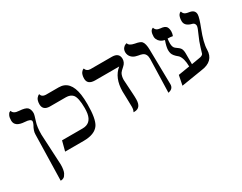

<svg xmlns="http://www.w3.org/2000/svg" viewBox="-87 -1029 2139 1699"><g transform="rotate(-30 983.0 -179.0)"><path d="M147 203.1 158.2 -264.2Q158.2 -298.8 185.1 -345.2Q194.8 -365.2 194.8 -377.9Q192.9 -402.3 131.8 -405.8Q33.7 -411.6 33.2 -476.1Q33.2 -508.3 42.5 -527.6Q51.8 -546.9 62 -550.3L71.8 -554.2Q80.1 -519 138.2 -516.1Q199.2 -512.2 218.8 -493.7Q238.8 -473.6 238.8 -435.1Q238.3 -418 219.2 -360.8Q203.1 -313.5 203.1 -235.8L219.2 78.1Q219.2 106 215.6 127.9Q211.9 149.9 205.6 162.4Q199.2 174.8 192.1 183.8Q185.1 192.9 177 196.5Q168.9 200.2 163.6 201.7Q158.2 203.1 152.3 203.1Z M652.8 -248Q652.8 -354 624 -387.2Q600.6 -412.6 556.6 -413.1H390.6Q322.8 -415 321.8 -475.1Q321.8 -495.1 326.2 -510.5Q330.6 -525.9 337.2 -533.9Q343.8 -542 349.9 -546.9Q356 -551.8 360.4 -553.7L364.7 -555.2Q373.5 -522 412.6 -521H544.9Q661.6 -521 684.6 -364.3Q690.9 -320.8 690.9 -265.1Q690.9 -116.2 655.3 -62Q613.3 0 498.5 0H309.6L335.9 -100.1H545.9Q633.3 -100.1 648.9 -193.4Q652.8 -217.8 652.8 -248Z M1075.7 -291Q1075.7 -277.8 1084.5 -145.5Q1086.9 -110.8 1086.4 -85Q1085.4 0.5 1018.6 1H1007.8Q1019.5 -18.1 1019.5 -48.8Q1019.5 -82.5 1017.6 -138.7Q1015.6 -185.1 1015.6 -207Q1016.6 -345.7 1100.6 -413.1H852.5Q778.3 -414.6 777.8 -474.1Q777.8 -495.1 782.2 -510.5Q786.6 -525.9 792.7 -533.9Q798.8 -542 804.7 -546.9Q810.5 -551.8 814.9 -553.2L819.8 -554.2Q830.1 -521 868.7 -520H1090.8Q1159.7 -518.1 1160.6 -458Q1160.6 -419.9 1128.9 -393.1Q1098.6 -367.2 1090.8 -354.5Q1076.2 -328.6 1075.7 -291Z M1361.8 5.9 1371.6 -335.9Q1371.6 -387.7 1335.9 -402.8Q1320.3 -409.2 1293.5 -413.1Q1233.9 -422.9 1215.3 -466.3Q1210 -480 1209.5 -494.1Q1209.5 -519 1221.9 -534.9Q1234.4 -550.8 1247.6 -555.2L1260.7 -559.1Q1266.6 -529.8 1320.8 -519.5L1322.8 -519Q1372.6 -510.7 1387.2 -494.6Q1408.2 -470.2 1408.7 -405.8L1414.6 -50.8Q1414.6 -6.8 1368.7 4.4Q1368.7 4.4 1361.8 5.9Z M1747.1 -122.1Q1782.7 -126.5 1791.5 -143.1Q1793 -145.5 1809.1 -201.2Q1824.2 -252 1849.1 -306.2Q1875.5 -362.8 1876.5 -381.8Q1875 -409.2 1851.1 -416Q1779.3 -432.6 1779.3 -484.9Q1779.3 -504.9 1783.2 -520.5Q1787.1 -536.1 1792.2 -543.5Q1797.4 -550.8 1802.7 -555.4Q1808.1 -560.1 1812.5 -560.5L1816.4 -561Q1822.3 -535.2 1847.2 -526.4Q1860.4 -522 1881.3 -519Q1932.6 -510.3 1933.1 -465.8Q1933.1 -435.1 1897 -343.3Q1849.6 -222.2 1849.1 -153.8Q1847.2 -35.6 1713.4 -20L1500.5 14.2L1520.5 -85L1637.2 -104Q1636.2 -187.5 1605.5 -224.1Q1602.5 -227.5 1600.1 -229Q1559.6 -261.2 1551.8 -288.6Q1547.4 -304.2 1547.4 -323.2Q1547.9 -356 1568.4 -413.1Q1519 -424.3 1502 -462.4Q1496.6 -475.1 1496.1 -486.8Q1496.1 -550.3 1528.8 -560.5Q1528.8 -560.5 1531.2 -561Q1539.1 -526.9 1585 -522.9Q1628.9 -520 1643.6 -499.5Q1655.3 -481.4 1655.3 -451.2Q1654.8 -428.7 1646.5 -408.2Q1623.5 -413.1 1595.2 -413.1Q1591.3 -388.7 1591.3 -363.8Q1592.3 -323.2 1613.3 -309.1Q1649.4 -285.2 1658.7 -268.6Q1668.5 -249.5 1668.5 -219.2V-108.9Z"/></g></svg>

Font: Linux Biolinum O
Style: Regular
Weight: 400
Designer: Philipp H. Poll
Foundry: Philipp H. Poll
Version: Version 1.0.4